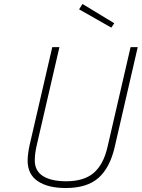

<svg xmlns="http://www.w3.org/2000/svg" viewBox="-20 -937 713 966"><path d="M378 -890 395 -917 555 -820 540 -798ZM119 -129Q119 -145 122 -167.5Q125 -190 129 -207L243 -700H279L165 -207Q155 -165 155 -130Q155 -77 196.5 -51Q238 -25 313 -25Q403 -25 452 -67.5Q501 -110 521 -198L637 -700H673L557 -197Q533 -93 475.5 -42Q418 9 311 9Q221 9 170 -25.5Q119 -60 119 -129Z"/></svg>

Font: Cairo ExtraLight
Style: Italic
Weight: 275
Italic angle: -13°
Designer: Mohamed Gaber, Accademia di Belle Arti di Urbino and others
Foundry: Kief Type Foundry, Accademia di Belle Arti di Urbino and others
Version: Version 3.011